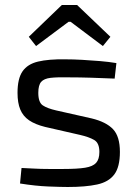

<svg xmlns="http://www.w3.org/2000/svg" viewBox="-20 -736 548 767"><path d="M240 -499Q272 -499 308 -497Q344 -495 379.5 -492Q415 -489 445 -484L438 -422Q392 -424 345.5 -425.5Q299 -427 253 -427Q208 -428 182 -425Q156 -422 144.5 -409Q133 -396 133 -365Q133 -327 151 -315Q169 -303 204 -295L346 -263Q404 -249 431.5 -220Q459 -191 459 -129Q459 -69 436.5 -39Q414 -9 368 1Q322 11 251 11Q225 11 173.5 9Q122 7 60 -3L66 -65Q90 -64 117 -62.5Q144 -61 173.5 -61Q203 -61 234 -61Q289 -61 320 -66Q351 -71 364 -85.5Q377 -100 377 -129Q377 -165 356 -177Q335 -189 300 -197L160 -229Q120 -239 96 -255.5Q72 -272 61 -298.5Q50 -325 50 -365Q50 -422 70 -451Q90 -480 132 -490Q174 -500 240 -499ZM288 -716 421 -589 391 -552 262 -649H254L124 -552L95 -589L227 -716Z"/></svg>

Font: Exo 2
Style: Regular
Weight: 400
Designer: Natanael Gama
Foundry: Natanael Gama
Version: Version 2.010